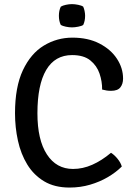

<svg xmlns="http://www.w3.org/2000/svg" viewBox="-20 -874 643 908"><path d="M463 -450.5Q463.5 -488 450.8 -525.8Q438 -563.5 407 -588.5Q376 -613.5 321 -613.5Q240 -613.5 198.5 -543.2Q157 -473 157 -338Q157 -212.5 201.8 -143.8Q246.5 -75 325.5 -75Q371.5 -75 416.2 -94.8Q461 -114.5 505 -151.5Q521.5 -141 536.2 -122.8Q551 -104.5 556 -86.5Q528.5 -59 490.2 -36.5Q452 -14 406 -0.5Q360 13 309 13Q238 13 188.8 -16.5Q139.5 -46 109 -96Q78.5 -146 64.8 -208.8Q51 -271.5 51 -338.5Q51 -462.5 88.2 -541.8Q125.5 -621 187.5 -658.5Q249.5 -696 322.5 -696Q396.5 -696 450.2 -668.2Q504 -640.5 533 -596.2Q562 -552 562 -502.5Q562 -477 549.2 -460.8Q536.5 -444.5 505.5 -444.5Q493.5 -444.5 484.2 -446Q475 -447.5 463 -450.5ZM258.5 -799.5Q258.5 -824 267.5 -842.5Q276.5 -848 291.5 -851.2Q306.5 -854.5 320.5 -854.5Q333.5 -854.5 349.8 -851.2Q366 -848 373.5 -842.5Q377.5 -834 380 -822Q382.5 -810 382.5 -799.5Q382.5 -774.5 373.5 -756Q366.5 -751 350 -747.8Q333.5 -744.5 320.5 -744.5Q306.5 -744.5 291.2 -747.8Q276 -751 267.5 -756Q258.5 -774.5 258.5 -799.5Z"/></svg>

Font: Signika Negative Light
Style: Regular
Weight: 400
Version: Version 2.001